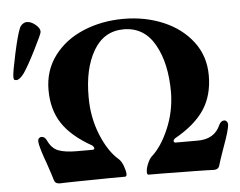

<svg xmlns="http://www.w3.org/2000/svg" viewBox="-50 -746 1014 810"><g transform="rotate(-5 457.0 -341.0)"><path d="M15 0ZM148 -10Q140 -37 124 -84Q113 -113 104.5 -141Q96 -169 96 -182Q96 -189 100.5 -193.5Q105 -198 111 -198Q125 -198 133 -181Q149 -146 177.5 -135.5Q206 -125 254 -125H321Q329 -125 329 -131Q329 -136 322 -143Q236 -191 197 -250Q158 -309 158 -392Q158 -475 204.5 -537Q251 -599 329 -631.5Q407 -664 499 -664Q590 -664 667 -631.5Q744 -599 790.5 -538Q837 -477 837 -395Q837 -311 798 -251.5Q759 -192 674 -144Q665 -138 665 -132Q665 -127 671 -125H767Q838 -125 863 -183Q871 -200 885 -200Q891 -200 895.5 -195Q900 -190 900 -183Q900 -161 873 -88Q852 -29 847 -10Q842 4 824 4Q818 4 794.5 3Q771 2 743 2L655 1Q620 0 548 0Q541 0 541 -11Q541 -26 549 -45.5Q557 -65 567 -75Q609 -112 640 -184.5Q671 -257 672 -338Q672 -462 627 -541Q582 -620 496 -620Q412 -620 367.5 -543.5Q323 -467 324 -346Q324 -261 354.5 -186.5Q385 -112 430 -74Q440 -64 447 -45Q454 -26 455 -11Q455 0 447 0Q373 0 338 1L258 2Q227 2 202 3Q177 4 171 4Q153 4 148 -10ZM15 -461Q15 -479 32 -557.5Q49 -636 61 -664Q66 -675 75.5 -681Q85 -687 94 -686Q112 -685 130 -669Q148 -653 146 -639Q145 -630 112.5 -565.5Q80 -501 60 -472Q41 -446 27 -446Q19 -446 17 -449.5Q15 -453 15 -461Z"/></g></svg>

Font: EB Garamond
Style: Bold
Weight: 700
Designer: Georg Duffner and Octavio Pardo
Foundry: Georg Duffner
Version: Version 1.000; ttfautohint (v1.6)